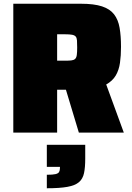

<svg xmlns="http://www.w3.org/2000/svg" viewBox="-20 -708 705 1025"><path d="M51 0V-688H413Q482 -688 524.5 -674Q567 -660 589 -631.5Q611 -603 618.5 -559.5Q626 -516 626 -458Q626 -411 620.5 -372.5Q615 -334 598 -305Q581 -276 547 -257L641 0H401L319 -272L377 -239Q367 -232 356.5 -230.5Q346 -229 329 -229H285V0ZM285 -384H327Q348 -384 361 -385.5Q374 -387 381 -393.5Q388 -400 390 -414.5Q392 -429 392 -454Q392 -478 391 -492Q390 -506 384 -513Q378 -520 364.5 -522.5Q351 -525 326 -525H285ZM230 297V225Q262 225 276.5 221.5Q291 218 295.5 210Q300 202 300 189V183H230V65H435V140Q435 186 428.5 216.5Q422 247 401.5 264.5Q381 282 340 289.5Q299 297 230 297Z"/></svg>

Font: Saira Thin Black
Style: Regular
Weight: 900
Version: Version 1.101